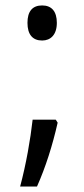

<svg xmlns="http://www.w3.org/2000/svg" viewBox="-20 -554 310 706"><path d="M81 -470C81 -427 100 -405 135 -405C166 -405 189 -426 189 -470C189 -512 170 -534 135 -534C99 -534 81 -512 81 -470ZM185 -114H100C92 -42 76 50 54 132H116C148 60 173 -19 192 -103Z"/></svg>

Font: Noto Sans Sinhala UI ExtraCondensed
Style: Regular
Weight: 400
Width: 2
Designer: Jelle Bosma - Monotype Design Team
Foundry: Monotype Imaging Inc.
Version: Version 2.006